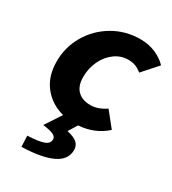

<svg xmlns="http://www.w3.org/2000/svg" viewBox="-198 -666 930 1037"><g transform="rotate(30 267.5 -147.5)"><path d="M230 145Q230 129 211 119.5Q192 110 145 104L211 4Q133 -16 84.5 -76.5Q36 -137 36 -231Q36 -319 80 -394.5Q124 -470 200.5 -515Q277 -560 369 -560Q422 -560 465 -541Q508 -522 535 -493L452 -400Q431 -417 412 -424Q393 -431 367 -431Q322 -431 284 -403.5Q246 -376 224 -329.5Q202 -283 202 -229Q202 -173 231 -144.5Q260 -116 311 -116Q358 -116 406 -149L479 -58Q409 5 309 12L275 67Q320 77 338.5 94Q357 111 357 138Q357 200 290.5 231Q224 262 102 265L99 197Q170 194 200 182.5Q230 171 230 145Z"/></g></svg>

Font: Nebula Sans Bold
Style: Regular
Weight: 700
Italic angle: -9°
Designer: Paul D. Hunt for Adobe (as Source Sans)
Foundry: Nebula Entertainment & Broadcasting LLC
Version: Version 1.010